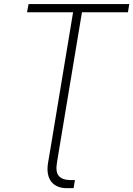

<svg xmlns="http://www.w3.org/2000/svg" viewBox="-20 -748 674 971"><path d="M280.3 0 268.1 74.2Q259.8 122.1 277.8 142.1Q295.9 162.1 333 162.6H358.9L352.1 203.6H316.9Q292 203.6 272 195.3Q252 187 239.3 170.7Q226.6 154.3 222.2 130.4Q217.8 106.4 223.1 74.7L235.8 0ZM116.7 -686 124.5 -727.5H633.8L627 -686H394.5L280.3 0H235.8L349.6 -686Z"/></svg>

Font: Inter Tight ExtraLight
Style: Italic
Weight: 250
Italic angle: -9.39999°
Designer: Rasmus Andersson
Foundry: rsms
Version: Version 3.004